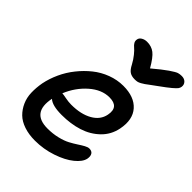

<svg xmlns="http://www.w3.org/2000/svg" viewBox="-245 -952 1123 1123"><g transform="rotate(45 316.5 -390.5)"><path d="M588.9 -828.1Q610.4 -828.1 622.8 -815.2Q635.3 -802.2 632.8 -783.2Q631.3 -772.9 625.2 -764.4Q619.1 -755.9 597.7 -737.8Q576.2 -719.7 532.2 -688Q517.6 -677.7 497.1 -662.4Q476.6 -647 469 -641.6Q461.4 -636.2 449.2 -629.4Q437 -622.6 428 -620.8Q418.9 -619.1 407.2 -619.1Q380.9 -619.1 365 -630.1Q349.1 -641.1 335 -668.9Q320.3 -696.3 302.7 -717.8Q285.2 -739.3 273.7 -748.5Q262.2 -757.8 255.9 -768.8Q249.5 -779.8 252 -793Q253.9 -807.6 269 -816.9Q284.2 -826.2 304.2 -826.2Q340.8 -826.2 366.7 -806.2Q392.6 -786.1 425.8 -728Q480.5 -774.4 514.2 -797.4Q547.9 -820.3 560.3 -824.2Q572.8 -828.1 588.9 -828.1ZM248 46.9Q197.3 46.9 157 33.2Q116.7 19.5 91.8 -4.9Q66.9 -29.3 51.8 -63Q36.6 -96.7 35.4 -136.5Q34.2 -176.3 42 -220.2Q51.8 -268.6 73.5 -315.9Q95.2 -363.3 128.2 -404.5Q161.1 -445.8 200.7 -477.5Q240.2 -509.3 289.1 -527.6Q337.9 -545.9 388.2 -545.9Q479 -545.9 523.7 -495.4Q568.4 -444.8 550.8 -356Q538.6 -294.4 494.6 -251.7Q450.7 -209 389.2 -189.5Q327.6 -169.9 252.9 -169.9Q174.3 -169.9 146 -196.8Q117.2 -55.2 250 -55.2Q293.9 -55.2 332 -64.5Q370.1 -73.7 395.3 -87.2Q420.4 -100.6 440.7 -114Q460.9 -127.4 477.8 -136.7Q494.6 -146 506.8 -146Q526.9 -146 535.6 -132.6Q544.4 -119.1 540 -95.2Q533.2 -63.5 492.9 -30.8Q452.6 2 386 24.4Q319.3 46.9 248 46.9ZM168.9 -262.2Q175.3 -262.2 201.2 -257.1Q227.1 -252 250 -252Q329.6 -252 381.3 -281.5Q433.1 -311 442.9 -362.8Q458.5 -440.9 377.9 -440.9Q314 -440.9 255.6 -389.6Q197.3 -338.4 166 -262.2Z"/></g></svg>

Font: Shantell Sans Irregular
Style: Italic
Weight: 500
Italic angle: -11.31°
Designer: Stephen Nixon, Anya Danilova, Shantell Martin
Foundry: Arrow Type
Version: Version 1.006;[9816181b4]